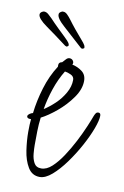

<svg xmlns="http://www.w3.org/2000/svg" viewBox="-71 -622 428 665"><g transform="rotate(10 143.0 -289.0)"><path d="M183 -463Q182 -463 179 -465Q141 -500 111 -526.5Q81 -553 83 -567Q83 -572 90 -576Q94 -579 98 -578Q105 -578 112 -571Q119 -564 125 -556Q136 -541 149.5 -524.5Q163 -508 174.5 -495Q186 -482 189 -476Q191 -472 191 -467Q191 -466 188 -464.5Q185 -463 183 -463ZM129 -461Q128 -461 124 -463Q83 -494 50.5 -517Q18 -540 18 -554Q18 -560 24 -564Q29 -567 32 -567Q40 -567 47 -561Q54 -555 61 -548Q74 -534 89.5 -519Q105 -504 117.5 -492Q130 -480 133 -475Q136 -471 136 -466Q136 -465 133.5 -463Q131 -461 129 -461ZM116 0Q89 0 74.5 -24Q60 -48 55 -82.5Q50 -117 50 -147Q50 -161 50.5 -172.5Q51 -184 52 -192H49Q37 -192 37 -201Q39 -206 44.5 -209.5Q50 -213 55 -214Q60 -258 74 -304Q88 -350 112 -387V-393Q112 -403 124 -405Q129 -410 134.5 -416.5Q140 -423 147 -423Q155 -423 159.5 -416.5Q164 -410 160 -403Q179 -399 194.5 -387.5Q210 -376 210 -354Q210 -325 188.5 -294.5Q167 -264 137.5 -239.5Q108 -215 84 -203Q81 -179 80.5 -154.5Q80 -130 80 -106Q80 -94 81.5 -76Q83 -58 90.5 -44Q98 -30 116 -30Q135 -30 153.5 -47Q172 -64 189.5 -90.5Q207 -117 222 -146Q237 -175 248 -201Q259 -227 264 -241Q266 -246 269 -250.5Q272 -255 278 -255Q286 -255 286 -245Q286 -229 275 -199.5Q264 -170 245.5 -136Q227 -102 204.5 -71Q182 -40 159 -20Q136 0 116 0ZM89 -234Q108 -246 127 -264Q146 -282 159 -305Q172 -328 172 -351Q172 -363 160 -368.5Q148 -374 139 -375Q120 -344 107.5 -307Q95 -270 89 -234ZM129 -461Q128 -461 124 -463Q83 -494 50.5 -517Q18 -540 18 -554Q18 -560 24 -564Q29 -567 32 -567Q40 -567 47 -561Q54 -555 61 -548Q74 -534 89.5 -519Q105 -504 117.5 -492Q130 -480 133 -475Q136 -471 136 -466Q136 -465 133.5 -463Q131 -461 129 -461Z"/></g></svg>

Font: Licorice
Style: Regular
Weight: 400
Designer: Robert E. Leuschke
Foundry: Robert E. Leuschke
Version: Version 1.010; ttfautohint (v1.8.3)